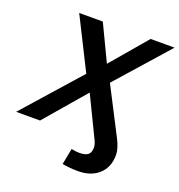

<svg xmlns="http://www.w3.org/2000/svg" viewBox="-202 -817 1075 1154"><g transform="rotate(20 335.5 -240.0)"><path d="M107 -688H258L368 -458L564 -688H717L424 -357L579 -56Q607 -1 607 39Q607 117 557.5 162.5Q508 208 423 208Q396 208 366.5 205Q337 202 324 199L344 96Q371 102 394 102Q434 102 450.5 88Q467 74 467 42Q467 24 456 0L330 -260L107 0H-46L272 -359Z"/></g></svg>

Font: Libra Sans Modern
Style: Bold Italic
Weight: 700
Italic angle: -12°
Foundry: Stefan Peev, Context Ltd
Version: Version 1.000